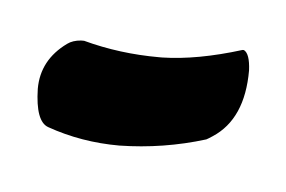

<svg xmlns="http://www.w3.org/2000/svg" viewBox="-51 -90 183 123"><g transform="rotate(5 40.0 -29.0)"><path d="M0 -60.5Q23.4 -54.2 48.8 -54.2Q49.8 -54.2 50.8 -54.2Q73.2 -54.7 101.6 -63.5H102.5Q106.4 -61.5 106.9 -50.8Q106.9 -19.5 87.4 -6.8Q84.5 -4.9 83.5 -4.4Q56.6 3.9 28.3 4.4Q3.9 4.4 -18.1 -3.4Q-26.4 -6.3 -26.9 -27.3Q-26.9 -45.9 -10.7 -57.6Q-7.3 -60.1 -2 -60.5Z"/></g></svg>

Font: AMoshref-Thulth
Style: Regular
Weight: 400
Designer: Ali Moshref
Foundry: Ali Moshref
Version: Version 0.1